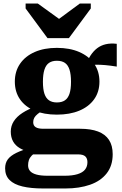

<svg xmlns="http://www.w3.org/2000/svg" viewBox="-20 -822 692 1087"><path d="M249 -606H370L494 -774V-802H432L272 -684L356 -685L194 -802H125V-774ZM641 -445Q604 -451 575 -453.5Q546 -456 523.5 -455.5Q501 -455 480 -451L460 -447Q475 -481 492 -507Q509 -533 530 -549Q551 -565 578.5 -571.5Q606 -578 641 -574ZM302 -173Q229 -173 175.5 -195.5Q122 -218 93 -260Q64 -302 64 -360Q64 -418 93.5 -461Q123 -504 176.5 -527.5Q230 -551 302 -551Q375 -551 429 -527.5Q483 -504 513 -461Q543 -418 543 -360Q543 -302 513 -260Q483 -218 429 -195.5Q375 -173 302 -173ZM302 -242Q330 -242 347.5 -254Q365 -266 373.5 -291.5Q382 -317 382 -359Q382 -401 373.5 -427.5Q365 -454 347.5 -466Q330 -478 302 -478Q275 -478 257.5 -466Q240 -454 231.5 -427.5Q223 -401 223 -359Q223 -317 231.5 -291.5Q240 -266 257.5 -254Q275 -242 302 -242ZM223 245Q155 245 107 233.5Q59 222 34 197Q9 172 9 131Q9 101 24 80.5Q39 60 72.5 43.5Q106 27 161 12L191 34Q171 47 159.5 59Q148 71 143.5 84.5Q139 98 139 114Q139 133 150 146Q161 159 185.5 166Q210 173 250 173H345Q390 173 419 164Q448 155 461.5 138Q475 121 475 96Q475 75 463 63.5Q451 52 421 52H148L155 40Q118 32 92.5 17Q67 2 54 -21.5Q41 -45 41 -77Q41 -109 58 -135.5Q75 -162 107.5 -183Q140 -204 185 -220L229 -201Q207 -188 193.5 -177Q180 -166 174 -155Q168 -144 168 -130Q168 -111 182 -102Q196 -93 226 -93H434Q494 -93 535 -77.5Q576 -62 597 -30Q618 2 618 51Q618 116 584 159.5Q550 203 489.5 224Q429 245 351 245Z"/></svg>

Font: Roboto Serif SemiCondensed
Style: Bold
Weight: 700
Width: 4
Designer: Greg Gazdowicz
Foundry: Commercial Type
Version: Version 1.007